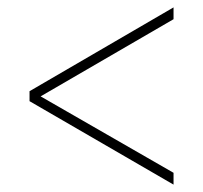

<svg xmlns="http://www.w3.org/2000/svg" viewBox="-20 -618 550 520"><path d="M450 -118V-150L90 -357L450 -566V-598L60 -371V-344Z"/></svg>

Font: Noto Serif Myanmar SemiCondensed Thin
Style: Regular
Weight: 100
Width: 4
Designer: Ben Mitchell and the Monotype Design Team
Foundry: Monotype Imaging Inc.
Version: Version 2.106